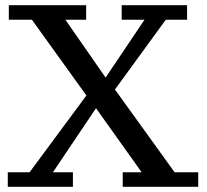

<svg xmlns="http://www.w3.org/2000/svg" viewBox="-20 -720 796 740"><path d="M449 -700H701V-644H619L423 -375L653 -56H744V0H453V-56H526L350 -303L184 -56H261V0H10V-56H94L313 -352L103 -644H14V-700H312V-644H232L387 -421L537 -644H449Z"/></svg>

Font: PT Serif Caption
Style: Regular
Weight: 400
Designer: A.Korolkova, O.Umpeleva, V.Yefimov
Foundry: ParaType Ltd
Version: Version 1.000W OFL